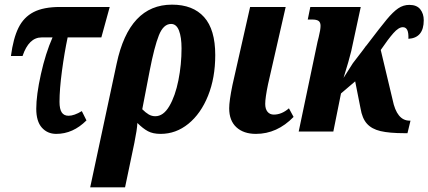

<svg xmlns="http://www.w3.org/2000/svg" viewBox="-20 -566 1843 826"><path d="M136 -98Q136 -157 156 -247Q176 -337 206 -405H159Q104 -405 77 -325H27Q37 -401 59.5 -446.5Q82 -492 124.5 -514Q167 -536 238 -536H452L416 -405H271Q257 -339 246.5 -260.5Q236 -182 236 -128Q236 -97 245.5 -82.5Q255 -68 275 -68Q299 -68 332 -88L352 -48Q294 10 222 10Q184 10 160 -17Q136 -44 136 -98Z M482 -293Q536 -546 720 -546Q810 -546 858 -492.5Q906 -439 906 -329Q906 -231 875 -154Q844 -77 790.5 -33.5Q737 10 671 10Q638 10 616.5 -1.5Q595 -13 571 -37Q570 -10 558 49L518 240H368ZM761 -358Q761 -406 750 -434.5Q739 -463 716 -463Q683 -463 663.5 -414Q644 -365 624 -262L592 -96Q607 -81 620 -73.5Q633 -66 648 -66Q683 -66 708.5 -109.5Q734 -153 747.5 -220.5Q761 -288 761 -358Z M966 -100Q966 -132 980 -200L1056 -536H1209L1133 -203Q1121 -145 1121 -119Q1121 -97 1131 -85Q1141 -73 1158 -73Q1192 -73 1223 -100L1243 -63Q1172 10 1081 10Q1028 10 997 -18.5Q966 -47 966 -100Z M1737 -399Q1738 -425 1732 -437Q1726 -449 1713 -449Q1695 -449 1672.5 -423.5Q1650 -398 1618 -351L1669 -137Q1687 -47 1742 -47H1746L1733 7H1721Q1655 7 1617 -2Q1579 -11 1558.5 -34Q1538 -57 1531 -100L1508 -216L1447 -164L1414 0H1265L1346 -386L1351 -406Q1359 -438 1359 -455Q1359 -470 1350.5 -476Q1342 -482 1323 -482H1304L1315 -536H1532L1491 -346Q1482 -308 1458 -231L1498 -294L1541 -350Q1546 -356 1549.5 -361.5Q1553 -367 1557 -371Q1617 -450 1644 -482.5Q1671 -515 1693 -530Q1715 -545 1741 -545Q1773 -545 1788 -526Q1803 -507 1803 -479Q1803 -403 1737 -399Z"/></svg>

Font: Noto Serif CondExtraBold
Style: Italic
Weight: 800
Width: 3
Italic angle: -12°
Designer: Monotype Design Team
Foundry: Monotype Imaging Inc.
Version: Version 1.001